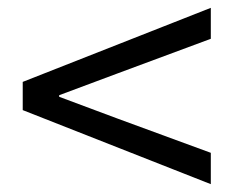

<svg xmlns="http://www.w3.org/2000/svg" viewBox="-20 -616 595 490"><path d="M518 -146 38 -335V-407L518 -596V-517L281 -429L131 -373V-369L281 -313L518 -226Z"/></svg>

Font: Chocolate Classical Sans
Style: Regular
Weight: 400
Designer: 田海東、宇文滿月
Foundry: Moonlit Owen
Version: Version 1.001